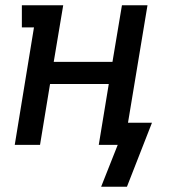

<svg xmlns="http://www.w3.org/2000/svg" viewBox="-20 -550 640 729"><path d="M462 159H364L427 0H355L393 -231H170L132 0H36L109 -446H63V-530H220L184 -315H407L443 -530H540L466 -84H557Z"/></svg>

Font: Iosevka Slab Medium Extended
Style: Italic
Weight: 500
Width: 7
Italic angle: -9°
Monospace: yes
Designer: Belleve Invis
Foundry: Belleve Invis
Version: Version 11.1.0; ttfautohint (v1.8.3)